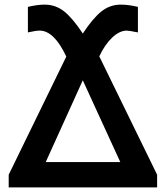

<svg xmlns="http://www.w3.org/2000/svg" viewBox="-20 -810 715 830"><path d="M17.6 0V-54.7L266.6 -565.4Q213.9 -677.7 151.4 -677.7Q134.8 -677.7 100.6 -669.9V-780.3Q141.6 -790 172.9 -790Q220.7 -790 257.8 -760.3Q294.9 -730.5 337.9 -665Q380.9 -730.5 418 -760.3Q455.1 -790 502 -790Q535.2 -790 576.2 -780.3V-669.9Q537.1 -677.7 528.3 -677.7Q497.1 -677.7 465.3 -647.9Q433.6 -618.2 409.2 -566.4L659.2 -54.7V0ZM177.7 -109.4H500L337.9 -462.9Z"/></svg>

Font: Gothic A1
Style: Bold
Weight: 700
Version: Version 2.50